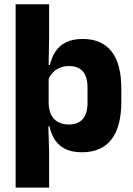

<svg xmlns="http://www.w3.org/2000/svg" viewBox="-20 -680 606 872"><path d="M351.5 11.5Q307.5 11.5 277.5 -3Q247.5 -17.5 229.8 -44.2Q212 -71 204.5 -106.5H165L201 -209.5Q202 -179 212.8 -158Q223.5 -137 243.8 -125.8Q264 -114.5 292 -114.5Q334 -114.5 355.8 -139.2Q377.5 -164 377.5 -213V-282.5Q377.5 -331.5 356.2 -355.8Q335 -380 293 -380Q269.5 -380 250.2 -371.5Q231 -363 217.8 -348.2Q204.5 -333.5 198.5 -314.5L165.5 -385H206.5Q214 -418 231 -444.8Q248 -471.5 278.5 -487.2Q309 -503 356.5 -503Q441.5 -503 486.2 -446.8Q531 -390.5 531 -278V-218Q531 -104.5 486 -46.5Q441 11.5 351.5 11.5ZM51 172V-660.5H203V-508L200.5 -365.5L201 -341V-153L199 -126.5L203 5V172Z"/></svg>

Font: Anek Tamil
Style: Bold
Weight: 700
Designer: Aadarsh Rajan (Tamil), Yesha Goshar (Latin)
Foundry: Ek Type
Version: Version 1.003